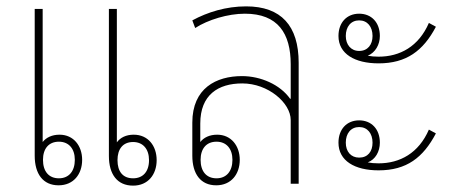

<svg xmlns="http://www.w3.org/2000/svg" viewBox="-20 -577 1427 603"><path d="M164 5C211 5 238 -30 238 -75C238 -119 211 -154 167 -154C143 -154 125 -145 114 -131V-549H89V-88C89 -31 115 5 164 5ZM398 6C445 6 472 -29 472 -74C472 -119 445 -154 400 -154C376 -154 358 -145 347 -130V-549H322V-87C322 -30 348 6 398 6ZM165 -17C133 -17 115 -39 115 -75C115 -110 133 -132 165 -132C196 -132 215 -110 215 -75C215 -39 196 -17 165 -17ZM398 -17C366 -17 349 -38 349 -74C349 -109 366 -131 398 -131C429 -131 448 -109 448 -74C448 -38 429 -17 398 -17Z M659 5C706 5 733 -30 733 -75C733 -119 706 -154 662 -154C638 -154 620 -145 609 -131V-189C609 -279 665 -315 741 -315C822 -315 893 -254 893 -200V0H918V-380C918 -496 863 -557 753 -557C690 -557 632 -539 584 -513L593 -489C633 -515 696 -534 749 -534C853 -534 893 -472 893 -375V-267H891C860 -311 799 -338 740 -338C659 -338 584 -300 584 -192V-88C584 -31 610 5 659 5ZM660 -17C628 -17 610 -39 610 -75C610 -110 628 -132 660 -132C691 -132 710 -110 710 -75C710 -39 691 -17 660 -17Z M1169 -378C1256 -378 1309 -417 1349 -493L1327 -505C1295 -431 1236 -399 1169 -399C1157 -399 1145 -400 1135 -402C1159 -412 1173 -437 1173 -464C1173 -506 1147 -534 1108 -534C1069 -534 1043 -506 1043 -464C1043 -408 1094 -378 1169 -378ZM1108 -417C1082 -417 1066 -437 1066 -464C1066 -493 1082 -513 1108 -513C1134 -513 1150 -493 1150 -464C1150 -437 1135 -417 1108 -417ZM1169 -42C1257 -42 1309 -82 1349 -158L1327 -170C1295 -96 1236 -64 1169 -64C1156 -64 1145 -65 1135 -67C1159 -76 1173 -101 1173 -129C1173 -171 1147 -199 1108 -199C1069 -199 1043 -171 1043 -129C1043 -72 1094 -42 1169 -42ZM1108 -82C1082 -82 1066 -101 1066 -129C1066 -158 1082 -178 1108 -178C1134 -178 1150 -158 1150 -129C1150 -101 1135 -82 1108 -82Z"/></svg>

Font: Noto Sans Thai Looped SemiCondensed Thin
Style: Regular
Weight: 100
Width: 4
Designer: Sasikarn Vongin, Ben Mitchell
Foundry: The Fontpad Ltd
Version: Version 1.001